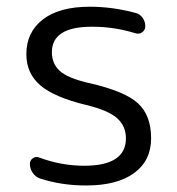

<svg xmlns="http://www.w3.org/2000/svg" viewBox="-20 -573 536 580"><path d="M388.7 -534.2Q402.3 -531.2 410.6 -519.5Q418.9 -507.8 418.9 -494.1Q418.9 -482.4 409.7 -475.6Q400.4 -468.8 388.7 -472.7Q324.2 -492.2 261.7 -492.2Q258.8 -492.2 256.8 -492.2Q136.7 -492.2 136.7 -415Q136.7 -380.9 160.6 -358.9Q184.6 -336.9 248 -322.3Q356.4 -297.9 396.5 -261.2Q436.5 -224.6 436.5 -155.3Q436.5 -87.9 385.3 -50.3Q334 -12.7 240.2 -12.7Q165 -12.7 99.6 -34.2Q86.9 -39.1 78.6 -51.3Q70.3 -63.5 70.3 -78.1Q70.3 -88.9 79.6 -95.2Q88.9 -101.6 99.6 -96.7Q166 -72.3 234.4 -72.3Q360.4 -72.3 360.4 -155.3Q360.4 -191.4 334.5 -215.3Q308.6 -239.3 240.2 -255.9Q143.6 -279.3 101.6 -315.4Q59.6 -351.6 59.6 -409.2Q59.6 -475.6 109.4 -514.2Q159.2 -552.7 251 -552.7Q319.3 -552.7 388.7 -534.2Z"/></svg>

Font: Gen Jyuu Gothic P Normal
Style: Regular
Weight: 300
Designer: [Source Han Sans]
Ryoko NISHIZUKA  (kana & ideographs); Paul D. Hunt (Latin, Greek & Cyrillic); Wenlong ZHANG  (bopomofo
Version: Version 1.002.20150607